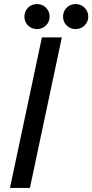

<svg xmlns="http://www.w3.org/2000/svg" viewBox="-20 -924 454 944"><path d="M127 0H29L186 -740H284ZM352 -781Q325 -781 307.5 -799Q290 -817 290 -842Q290 -868 307.5 -886Q325 -904 352 -904Q378 -904 396 -886Q414 -868 414 -842Q414 -817 396 -799Q378 -781 352 -781ZM162 -781Q135 -781 117.5 -799Q100 -817 100 -842Q100 -868 117.5 -886Q135 -904 162 -904Q188 -904 206 -886Q224 -868 224 -842Q224 -817 206 -799Q188 -781 162 -781Z"/></svg>

Font: Be Vietnam Pro Variable Thin
Style: Italic
Weight: 100
Italic angle: -12°
Designer: Lam Bao, Tony Le, Vietanh Nguyen
Foundry: Yellow Type Foundry
Version: Version 1.002